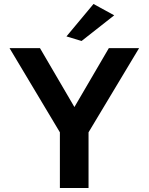

<svg xmlns="http://www.w3.org/2000/svg" viewBox="-20 -945 748 965"><path d="M314 -762 390 -739 554 -868 450 -925ZM679 -703H527L354 -407L181 -703H28L281 -280V0H425V-280Z"/></svg>

Font: Bluebird
Style: Regular
Weight: 400
Designer: Jasper
Foundry: Cannot Into Space Fonts
Version: Version 0.98